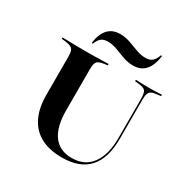

<svg xmlns="http://www.w3.org/2000/svg" viewBox="-173 -910 1045 1071"><g transform="rotate(30 349.0 -374.5)"><path d="M117.7 -369.4V-492.7Q117.7 -518.5 112.9 -531.5Q108.1 -544.4 96 -550.4Q83.9 -556.5 59.7 -559.7L36.3 -562.1V-571Q51.6 -571 73.4 -570.2Q95.2 -569.4 121.4 -569Q147.6 -568.5 175.8 -568.5H187.1H197.6Q225.8 -568.5 250.8 -569Q275.8 -569.4 296.8 -570.2Q317.7 -571 332.3 -571V-562.1L312.9 -559.7Q278.2 -554.8 267.3 -543.1Q256.5 -531.5 256.5 -492.7V-369.4ZM366.1 11.3Q285.5 11.3 229.8 -18.5Q174.2 -48.4 146 -106.5Q117.7 -164.5 117.7 -249.2V-369.4H256.5V-229.8Q256.5 -123.4 296.8 -68.5Q337.1 -13.7 415.3 -13.7Q498.4 -13.7 542.3 -73.4Q586.3 -133.1 586.3 -241.9V-369.4H595.2V-241.9Q595.2 -115.3 537.9 -52Q480.6 11.3 366.1 11.3ZM586.3 -369.4V-492.7Q586.3 -531.5 575.8 -544Q565.3 -556.5 529 -559.7L508.1 -562.1V-571Q523.4 -570.2 544.8 -569.4Q566.1 -568.5 590.3 -568.5Q608.1 -568.5 623.8 -569Q639.5 -569.4 653.2 -570.2Q666.9 -571 675.8 -571V-562.1L654 -559.7Q629.8 -557.3 617.3 -551.2Q604.8 -545.2 600 -531.9Q595.2 -518.5 595.2 -492.7V-369.4ZM454 -631.5Q421 -631.5 389.5 -642.7Q358.1 -654 328.2 -665.7Q298.4 -677.4 266.9 -677.4Q241.1 -677.4 225.8 -665.7Q210.5 -654 199.2 -625L191.9 -626.6Q200 -687.1 228.6 -717.7Q257.3 -748.4 305.6 -748.4Q340.3 -748.4 371.4 -737.1Q402.4 -725.8 432.7 -714.5Q462.9 -703.2 493.5 -703.2Q519.4 -703.2 535.1 -716.1Q550.8 -729 561.3 -759.7L568.5 -758.1Q559.7 -695.2 531.5 -663.3Q503.2 -631.5 454 -631.5Z"/></g></svg>

Font: Playfair 144pt SemiExpanded ExtraBold
Style: Regular
Weight: 800
Width: 6
Designer: Claus Eggers Sørensen
Foundry: Claus Eggers Sørensen
Version: Version 2.203